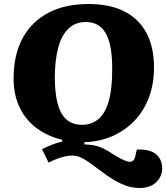

<svg xmlns="http://www.w3.org/2000/svg" viewBox="-20 -738 831 960"><path d="M48 -346Q48 -464 93 -547Q138 -630 222 -674Q306 -718 423 -718Q529 -718 601.5 -681Q674 -644 712 -573.5Q750 -503 750 -400Q750 -319 725 -252Q700 -185 654 -136Q608 -87 544.5 -58.5Q481 -30 402 -27V-16Q444 -15 474.5 -4.5Q505 6 542 31Q582 56 605 65Q628 74 639.5 69Q651 64 655 49L664 10Q730 7 760.5 33.5Q791 60 791 104Q791 129 778.5 151Q766 173 741.5 187.5Q717 202 678 202Q647 202 616.5 192.5Q586 183 552.5 163.5Q519 144 480 114Q446 88 422 71.5Q398 55 379.5 47.5Q361 40 340 40Q324 40 307.5 43.5Q291 47 271 54Q251 61 223 75L190 8Q213 -4 240 -14.5Q267 -25 291 -30V-39Q220 -56 165 -96Q110 -136 79 -199Q48 -262 48 -346ZM254 -355Q254 -278 267 -224.5Q280 -171 310 -142.5Q340 -114 391 -114Q438 -114 472 -142.5Q506 -171 523.5 -231.5Q541 -292 541 -389Q542 -463 529.5 -516.5Q517 -570 487.5 -599Q458 -628 408 -628Q357 -628 322.5 -595Q288 -562 271.5 -501Q255 -440 254 -355Z"/></svg>

Font: Literata 18pt ExtraBold
Style: Italic
Weight: 800
Italic angle: -2°
Designer: Latin by Veronika Burian and Jose Scaglione. Greek by Irene Vlachou. Cyrillic by Vera Evstafieva
Foundry: TypeTogether
Version: Version 3.103;gftools[0.9.29]